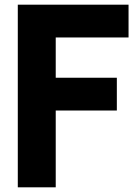

<svg xmlns="http://www.w3.org/2000/svg" viewBox="-20 -800 589 820"><path d="M56 -780H529V-640H218V-468H479V-328H218V0H56Z"/></svg>

Font: Cooper Hewitt
Style: Bold
Weight: 711
Designer: Village Type and Design LLC
Foundry: Cooper Hewitt Smithsonian Design Museum
Version: 1.000